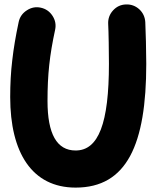

<svg xmlns="http://www.w3.org/2000/svg" viewBox="-20 -768 699 864"><path d="M163.6 -733.4C141.6 -738.3 120.6 -734.4 101.1 -721.7C81.1 -709 68.8 -691.4 64 -668.9C50.8 -606.9 41 -549.3 35.2 -497.1C28.8 -444.3 25.9 -389.2 25.9 -331.1C25.9 -81.1 124 76.2 320.3 76.2C550.8 76.2 638.2 -117.7 638.2 -481C638.2 -532.2 635.7 -633.3 633.8 -668.5C632.3 -691.4 623.5 -710.9 606.4 -726.6C589.4 -741.7 569.3 -749 546.4 -748C523.4 -747.1 504.4 -738.3 488.8 -721.2C473.1 -704.1 465.8 -683.6 466.8 -660.6C468.8 -627.4 470.2 -529.3 470.2 -481C470.2 -212.9 423.3 -90.8 320.3 -90.8C235.8 -90.8 193.8 -165 193.8 -313.5C193.8 -433.6 203.1 -518.1 228 -633.8C232.9 -656.2 229 -677.2 216.3 -696.8C203.6 -716.3 186 -728.5 163.6 -733.4Z"/></svg>

Font: Mikhak Black
Style: Regular
Weight: 900
Designer: Amin Abedi
Version: Version 3.2